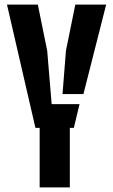

<svg xmlns="http://www.w3.org/2000/svg" viewBox="-20 -820 495 840"><path d="M153.5 0V-260.5H135L10.5 -800H145.5L186.5 -598L206 -364.5H328L303 -260.5H285.5V0ZM253.5 -408.5 268.5 -598 309.5 -800H444.5L345 -408.5Z"/></svg>

Font: Big Shoulders Stencil Text ExtraBold
Style: Regular
Weight: 800
Designer: Patric King
Foundry: XO Type Co
Version: Version 1.000